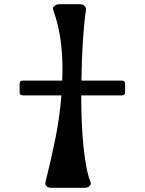

<svg xmlns="http://www.w3.org/2000/svg" viewBox="-20 -890 686 910"><path d="M558 -508Q573 -508 573 -493V-453Q573 -438 558 -438H365Q365 -374 367.5 -312.5Q370 -251 375.5 -197.5Q381 -144 389 -101Q397 -58 408 -31Q414 -16 404.5 -8Q395 0 381 0H224Q209 0 200.5 -7Q192 -14 196 -29Q222 -132 242.5 -233.5Q263 -335 271 -438H88Q73 -438 73 -453V-493Q73 -508 88 -508H275Q279 -598 269.5 -682Q260 -766 232 -844Q228 -855 238 -862.5Q248 -870 262 -870H359Q373 -870 381 -862Q389 -854 387 -840Q378 -777 372.5 -691Q367 -605 366 -508Z"/></svg>

Font: OpenDyslexic 3
Style: Regular
Weight: 400
Designer: Abelardo Gonzalez
Version: Version 1.000;PS 001.001;hotconv 1.0.56